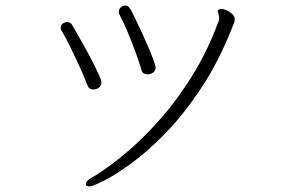

<svg xmlns="http://www.w3.org/2000/svg" viewBox="-20 -663 1040 687"><path d="M537 -422Q537 -427 529.5 -447.5Q522 -468 510 -496Q498 -524 485 -552Q472 -580 461 -602.5Q450 -625 445 -633Q439 -643 428 -643Q419 -643 412 -636.5Q405 -630 405 -621Q405 -615 407 -612Q421 -586 436.5 -549Q452 -512 465.5 -475Q479 -438 487 -410Q491 -397 508 -397Q519 -397 528 -403.5Q537 -410 537 -422ZM815 -575Q818 -581 819 -586Q820 -591 820 -595Q820 -608 802.5 -619.5Q785 -631 772 -631Q765 -631 761 -627Q759 -626 759 -623Q759 -619 761.5 -613Q764 -607 764 -599Q764 -596 764 -593Q764 -590 762 -587Q723 -481 670 -395.5Q617 -310 560.5 -245Q504 -180 452 -134.5Q400 -89 361.5 -62Q323 -35 306 -26Q287 -15 287 -5Q287 4 301 4Q310 4 349 -15Q388 -34 446.5 -76Q505 -118 571 -185.5Q637 -253 701 -349.5Q765 -446 815 -575ZM343 -368Q343 -376 332.5 -398.5Q322 -421 306.5 -451Q291 -481 275 -509Q259 -537 248 -556.5Q237 -576 236 -577Q230 -584 221 -584Q212 -584 204.5 -578.5Q197 -573 197 -564Q197 -557 201 -552Q216 -527 233.5 -491Q251 -455 267.5 -418.5Q284 -382 294 -355Q299 -343 314 -343Q325 -343 334 -349.5Q343 -356 343 -368Z"/></svg>

Font: Klee One
Style: Regular
Weight: 400
Designer: Fontworks Inc.
Foundry: Fontworks Inc.
Version: Version 1.100